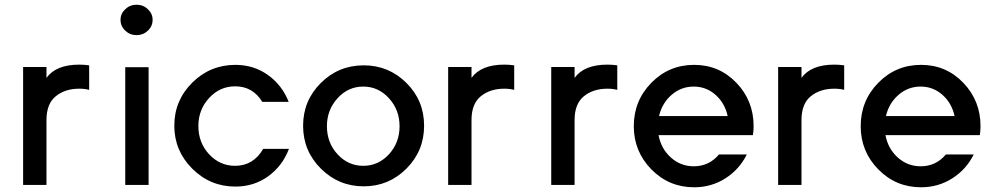

<svg xmlns="http://www.w3.org/2000/svg" viewBox="-20 -784 4223 814"><path d="M316 -510Q337 -510 358 -507V-403Q339 -408 316 -408Q256 -408 216.5 -376Q177 -344 177 -275V0H78V-500H177V-454Q218 -510 316 -510Z M627 -700Q627 -726 607 -745Q587 -764 559 -764Q531 -764 511 -745Q491 -726 491 -700Q491 -673 511 -654Q531 -635 559 -635Q587 -635 607 -654Q627 -673 627 -700ZM610 -499H511V0H610Z M1092 -352Q1052 -418 977 -418Q912 -418 866.5 -368.5Q821 -319 821 -250Q821 -179 866.5 -130Q912 -81 977 -81Q1054 -81 1096 -153H1205Q1178 -81 1117.5 -37Q1057 7 978 7Q871 7 795 -69Q719 -145 719 -251Q719 -358 795 -433.5Q871 -509 978 -509Q1056 -509 1116 -466Q1176 -423 1204 -352Z M1522 -507Q1415 -507 1340 -432Q1265 -357 1265 -251Q1265 -144 1340.5 -69Q1416 6 1522 6Q1628 6 1703 -69Q1778 -144 1778 -251Q1778 -358 1703 -432.5Q1628 -507 1522 -507ZM1366 -249Q1366 -318 1411 -367.5Q1456 -417 1520 -417Q1584 -417 1629 -367.5Q1674 -318 1674 -249Q1674 -179 1629 -130Q1584 -81 1520 -81Q1456 -81 1411 -130Q1366 -179 1366 -249Z M2118 -510Q2139 -510 2160 -507V-403Q2141 -408 2118 -408Q2058 -408 2018.5 -376Q1979 -344 1979 -275V0H1880V-500H1979V-454Q2020 -510 2118 -510Z M2555 -510Q2576 -510 2597 -507V-403Q2578 -408 2555 -408Q2495 -408 2455.5 -376Q2416 -344 2416 -275V0H2317V-500H2416V-454Q2457 -510 2555 -510Z M3028 -129Q2986 -79 2921 -79Q2866 -79 2824.5 -116Q2783 -153 2772 -211H3172Q3175 -229 3175 -249Q3175 -357 3102 -433Q3029 -509 2923 -509Q2816 -509 2741.5 -433Q2667 -357 2667 -249Q2667 -142 2741.5 -66Q2816 10 2923 10Q2996 10 3055.5 -28Q3115 -66 3146 -129ZM2774 -292Q2787 -347 2827.5 -382Q2868 -417 2921 -417Q2974 -417 3013.5 -382Q3053 -347 3065 -292Z M3517 -510Q3538 -510 3559 -507V-403Q3540 -408 3517 -408Q3457 -408 3417.5 -376Q3378 -344 3378 -275V0H3279V-500H3378V-454Q3419 -510 3517 -510Z M3990 -129Q3948 -79 3883 -79Q3828 -79 3786.5 -116Q3745 -153 3734 -211H4134Q4137 -229 4137 -249Q4137 -357 4064 -433Q3991 -509 3885 -509Q3778 -509 3703.5 -433Q3629 -357 3629 -249Q3629 -142 3703.5 -66Q3778 10 3885 10Q3958 10 4017.5 -28Q4077 -66 4108 -129ZM3736 -292Q3749 -347 3789.5 -382Q3830 -417 3883 -417Q3936 -417 3975.5 -382Q4015 -347 4027 -292Z"/></svg>

Font: Simpel Medium
Style: Regular
Weight: 500
Designer: Janko Jovanovic
Version: Version 1.048;PS 001.048;hotconv 1.0.88;makeotf.lib2.5.64775